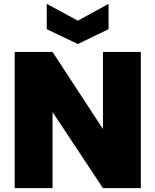

<svg xmlns="http://www.w3.org/2000/svg" viewBox="-20 -974 805 994"><path d="M709 0H513L252 -394V0H56V-705H252L513 -306V-705H709ZM542 -823 383 -746 222 -823V-954L383 -867L542 -954Z"/></svg>

Font: Fz Poppins ExtBd
Style: Regular
Weight: 800
Designer: Ninad Kale (Devanagari), Jonny Pinhorn (Latin)
Foundry: Indian Type Foundry
Version: Vit hóa bi Vntype.Com & FontZin.Com